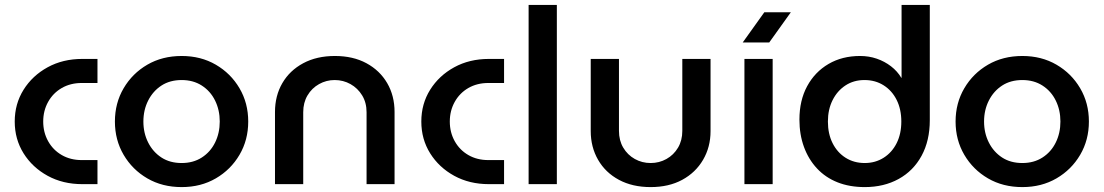

<svg xmlns="http://www.w3.org/2000/svg" viewBox="-20 -750 4495 782"><path d="M315 0Q236 0 174 -34Q112 -68 76 -125.5Q40 -183 40 -255Q40 -327 76 -384.5Q112 -442 174 -476Q236 -510 315 -510H377V-412H313Q267 -412 231.5 -391.5Q196 -371 176 -335Q156 -299 156 -255Q156 -211 176 -175Q196 -139 231.5 -118.5Q267 -98 313 -98H377V0Z M720 12Q641 12 580 -23.5Q519 -59 483.5 -119.5Q448 -180 448 -255Q448 -330 483.5 -390.5Q519 -451 580 -486.5Q641 -522 720 -522Q798 -522 859 -486.5Q920 -451 955.5 -390.5Q991 -330 991 -255Q991 -180 955.5 -119.5Q920 -59 859 -23.5Q798 12 720 12ZM720 -86Q767 -86 802 -108.5Q837 -131 856 -169.5Q875 -208 875 -255Q875 -302 856 -340.5Q837 -379 802 -401.5Q767 -424 720 -424Q672 -424 637.5 -401.5Q603 -379 583.5 -340.5Q564 -302 564 -255Q564 -208 583.5 -169.5Q603 -131 637.5 -108.5Q672 -86 720 -86Z M1100 0V-294Q1100 -360 1130 -411.5Q1160 -463 1215 -492.5Q1270 -522 1344 -522Q1418 -522 1472.5 -492.5Q1527 -463 1557 -411.5Q1587 -360 1587 -294V0H1473V-293Q1473 -332 1455 -361.5Q1437 -391 1407.5 -407.5Q1378 -424 1343 -424Q1309 -424 1279.5 -407.5Q1250 -391 1232.5 -361.5Q1215 -332 1215 -293V0Z M1971 0Q1892 0 1830 -34Q1768 -68 1732 -125.5Q1696 -183 1696 -255Q1696 -327 1732 -384.5Q1768 -442 1830 -476Q1892 -510 1971 -510H2033V-412H1969Q1923 -412 1887.5 -391.5Q1852 -371 1832 -335Q1812 -299 1812 -255Q1812 -211 1832 -175Q1852 -139 1887.5 -118.5Q1923 -98 1969 -98H2033V0Z M2133 0V-730H2248V0Z M2630 12Q2556 12 2501 -17.5Q2446 -47 2416 -99Q2386 -151 2386 -216V-510H2501V-217Q2501 -178 2518.5 -148.5Q2536 -119 2565.5 -102.5Q2595 -86 2630 -86Q2665 -86 2694.5 -102.5Q2724 -119 2741.5 -148.5Q2759 -178 2759 -217V-510H2874V-216Q2874 -151 2843.5 -99Q2813 -47 2758.5 -17.5Q2704 12 2630 12Z M3012 0V-510H3127V0ZM3005 -577 3093 -700H3201L3113 -577Z M3502 12Q3580 12 3640 -21Q3700 -54 3733.5 -115.5Q3767 -177 3767 -261V-730H3652V-433H3651Q3635 -460 3609 -480Q3583 -500 3551 -511Q3519 -522 3483 -522Q3410 -522 3354.5 -489.5Q3299 -457 3267.5 -399Q3236 -341 3236 -263Q3236 -202 3254.5 -151.5Q3273 -101 3307.5 -64Q3342 -27 3391 -7.5Q3440 12 3502 12ZM3502 -86Q3458 -86 3424 -107.5Q3390 -129 3371 -167Q3352 -205 3352 -255Q3352 -304 3371 -342Q3390 -380 3423.5 -402Q3457 -424 3501 -424Q3545 -424 3579 -402.5Q3613 -381 3632 -343Q3651 -305 3651 -255Q3651 -205 3632 -167Q3613 -129 3579 -107.5Q3545 -86 3502 -86Z M4144 12Q4065 12 4004 -23.5Q3943 -59 3907.5 -119.5Q3872 -180 3872 -255Q3872 -330 3907.5 -390.5Q3943 -451 4004 -486.5Q4065 -522 4144 -522Q4222 -522 4283 -486.5Q4344 -451 4379.5 -390.5Q4415 -330 4415 -255Q4415 -180 4379.5 -119.5Q4344 -59 4283 -23.5Q4222 12 4144 12ZM4144 -86Q4191 -86 4226 -108.5Q4261 -131 4280 -169.5Q4299 -208 4299 -255Q4299 -302 4280 -340.5Q4261 -379 4226 -401.5Q4191 -424 4144 -424Q4096 -424 4061.5 -401.5Q4027 -379 4007.5 -340.5Q3988 -302 3988 -255Q3988 -208 4007.5 -169.5Q4027 -131 4061.5 -108.5Q4096 -86 4144 -86Z"/></svg>

Font: MuseoModerno SemiBold Medium
Style: Regular
Weight: 500
Version: Version 1.001